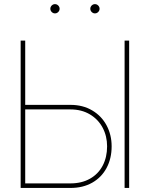

<svg xmlns="http://www.w3.org/2000/svg" viewBox="-20 -928 740 948"><path d="M328.1 -410.2Q389.2 -410.2 435.3 -382.8Q481.4 -355.5 506.3 -308.8Q531.2 -262.2 531.2 -205.6Q531.2 -145.5 506.3 -98.9Q481.4 -52.2 435.5 -26.1Q389.6 0 328.1 0H82V-727.5H104.5V-22.5H328.1Q383.3 -22.5 424.3 -45.7Q465.3 -68.8 487.1 -110.4Q508.8 -151.9 508.8 -205.6Q508.8 -255.9 486.8 -297.4Q464.8 -338.9 423.8 -363.3Q382.8 -387.7 328.1 -387.7H94.7V-410.2ZM617.7 0H595.2V-727.5H617.7ZM425.8 -884.8Q425.8 -891.1 429 -896.2Q432.1 -901.4 437.3 -904.5Q442.4 -907.7 448.7 -907.7Q455.1 -907.7 460.2 -904.5Q465.3 -901.4 468.5 -896.2Q471.7 -891.1 471.7 -884.8Q471.7 -878.4 468.5 -873.3Q465.3 -868.2 460.2 -865Q455.1 -861.8 448.7 -861.8Q442.4 -861.8 437.3 -865Q432.1 -868.2 429 -873.3Q425.8 -878.4 425.8 -884.8ZM228.5 -884.8Q228.5 -891.1 231.7 -896.2Q234.9 -901.4 240 -904.5Q245.1 -907.7 251.5 -907.7Q257.8 -907.7 262.9 -904.5Q268.1 -901.4 271.2 -896.2Q274.4 -891.1 274.4 -884.8Q274.4 -878.4 271.2 -873.3Q268.1 -868.2 262.9 -865Q257.8 -861.8 251.5 -861.8Q245.1 -861.8 240 -865Q234.9 -868.2 231.7 -873.3Q228.5 -878.4 228.5 -884.8Z"/></svg>

Font: Intratopia Thin
Style: Regular
Weight: 100
Designer: Rasmus Andersson
Foundry: rsms
Version: Version 3.000;Glyphs 3.2.3 (3260)